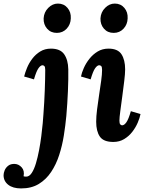

<svg xmlns="http://www.w3.org/2000/svg" viewBox="-128 -783 815 1074"><path d="M157 -511Q209 -511 231 -479.5Q253 -448 254 -395Q255 -344 252 -273.5Q249 -203 243 -134Q238 -81 229 -24.5Q220 32 203 84.5Q186 137 158 179Q130 221 89 246Q48 271 -10 271Q-56 271 -82 250.5Q-108 230 -108 197Q-108 185 -102 170Q-96 155 -82 144Q-68 133 -45 134Q-23 135 -6.5 153.5Q10 172 4 203Q8 205 19 205Q36 205 49.5 184.5Q63 164 73 130.5Q83 97 90.5 57.5Q98 18 103 -21.5Q108 -61 111 -93.5Q114 -126 115 -145Q120 -211 122.5 -278.5Q125 -346 125 -392Q125 -409 120 -413.5Q115 -418 110 -418Q99 -418 87 -401Q75 -384 62 -339L7 -355Q12 -376 23 -403Q34 -430 52.5 -454.5Q71 -479 97 -495Q123 -511 157 -511ZM196 -763Q229 -763 249.5 -739Q270 -715 268 -680Q267 -646 245 -622.5Q223 -599 190 -599Q156 -599 135.5 -622.5Q115 -646 116 -680Q118 -715 142 -739Q166 -763 196 -763Z M479 -511Q531 -511 551.5 -479.5Q572 -448 572 -395Q572 -371 567 -330Q562 -289 556 -244Q550 -199 545 -162Q540 -125 540 -108Q540 -92 545 -87Q550 -82 555 -82Q567 -82 579 -99Q591 -116 604 -161L658 -145Q654 -124 642.5 -97Q631 -70 612 -45.5Q593 -21 566.5 -5Q540 11 506 11Q451 11 430.5 -19Q410 -49 410 -102Q410 -131 415 -171Q420 -211 426.5 -253Q433 -295 438 -331.5Q443 -368 443 -392Q443 -409 438 -413.5Q433 -418 427 -418Q416 -418 404 -401Q392 -384 379 -339L325 -355Q329 -376 341 -403Q353 -430 372.5 -454.5Q392 -479 418.5 -495Q445 -511 479 -511ZM514 -763Q547 -763 567.5 -739Q588 -715 586 -680Q585 -646 563 -622.5Q541 -599 508 -599Q474 -599 453.5 -622.5Q433 -646 434 -680Q436 -715 460 -739Q484 -763 514 -763Z"/></svg>

Font: Lora
Style: Bold Italic
Weight: 700
Italic angle: -3°
Designer: Olga Karpushina, Alexei Vanyashin (Cyrillic)
Foundry: Cyreal
Version: Version 3.004